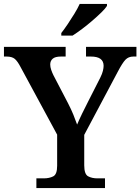

<svg xmlns="http://www.w3.org/2000/svg" viewBox="-22 -951 710 971"><path d="M162 0V-49H200Q227 -49 247 -59Q267 -69 267 -112V-270L82 -612Q67 -641 53 -653Q39 -665 11 -665H-2V-714H310V-665H286Q257 -665 244.5 -654Q232 -643 232 -625Q232 -612 237 -597.5Q242 -583 248 -571L322 -429Q338 -398 349 -371Q360 -344 368 -321Q378 -345 393 -376Q408 -407 425 -440L485 -558Q495 -578 498.5 -593Q502 -608 502 -618Q502 -665 438 -665H413V-714H668V-665H652Q628 -665 612.5 -649Q597 -633 573 -587L404 -269V-115Q404 -70 423.5 -59.5Q443 -49 470 -49H509V0ZM288 -784Q303 -803 320.5 -829Q338 -855 354.5 -882Q371 -909 381 -931H519V-921Q511 -908 490.5 -888Q470 -868 444.5 -846Q419 -824 393 -804.5Q367 -785 345 -771H288Z"/></svg>

Font: Noto Serif Vithkuqi SemiBold
Style: Regular
Weight: 600
Version: Version 1.005